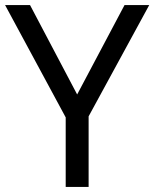

<svg xmlns="http://www.w3.org/2000/svg" viewBox="-20 -734 606 754"><path d="M283 -363 469 -714H566L328 -277V0H238V-273L0 -714H98Z"/></svg>

Font: ugurmukhi85
Style: Book
Weight: 400
Designer: Jelle Bosma - Monotype Design Team
Foundry: Monotype Imaging Inc.
Version: Version 2.003